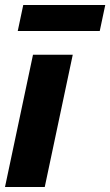

<svg xmlns="http://www.w3.org/2000/svg" viewBox="-27 -748 441 768"><path d="M264 -529 152 0H-7L105 -529ZM394 -728 372 -624H44L66 -728Z"/></svg>

Font: Rosa Sans Black
Style: Italic
Weight: 900
Italic angle: -12°
Designer: Pentagram / MCKL
Foundry: Pentagram / MCKL
Version: Version 1.005;September 16, 2019;FontCreator 11.5.0.2425 64-